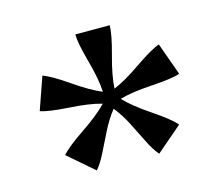

<svg xmlns="http://www.w3.org/2000/svg" viewBox="-76 -726 766 669"><g transform="rotate(-15 307.0 -391.5)"><path d="M103 -232.9Q123.5 -257.3 184.1 -298.1Q244.6 -338.9 275.9 -372.1Q232.4 -384.8 159.4 -389.2Q86.4 -393.6 57.1 -403.8L98.1 -521Q127.9 -510.7 186.8 -470Q245.6 -429.2 287.1 -412.1Q285.2 -458 265.6 -528.3Q246.1 -598.6 246.1 -629.9H370.1Q370.1 -598.1 350.6 -527.3Q331.1 -456.5 329.1 -412.1Q370.6 -429.2 429.4 -470Q488.3 -510.7 518.1 -521L560.1 -403.8Q530.8 -393.6 457.3 -389.2Q383.8 -384.8 340.8 -372.1Q372.1 -338.9 432.9 -298.1Q493.7 -257.3 514.2 -232.9L420.9 -152.8Q403.3 -172.9 386.7 -206.8Q370.1 -240.7 350.6 -278.8Q331.1 -316.9 308.1 -345.2Q285.2 -316.9 265.9 -278.8Q246.6 -240.7 230 -206.8Q213.4 -172.9 195.8 -152.8Z"/></g></svg>

Font: IntelOne Mono Bold
Style: Regular
Weight: 700
Designer: Fred Shallcrass
Foundry: Frere-Jones Type LLC
Version: Version 1.200;hotconv 1.1.0;makeotfexe 2.6.0;FJTRelease1.2